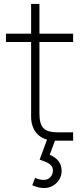

<svg xmlns="http://www.w3.org/2000/svg" viewBox="-20 -710 419 969"><path d="M203 239Q174.5 239 143 225L157 188Q182 198 200 198Q221.5 198 234.2 184Q247 170 247 151Q247 135.5 238.5 125.8Q230 116 217.8 110.2Q205.5 104.5 183.5 97Q182.5 97 181.8 96.8Q181 96.5 180 96L218 -7H260L231 71Q258.5 82.5 274.8 102.5Q291 122.5 291 153Q291 176.5 279 196.2Q267 216 246.8 227.5Q226.5 239 203 239ZM10 -498V-540H349V-498ZM179 -138Q179 -111 183.8 -92.8Q188.5 -74.5 199.5 -63.2Q210.5 -52 228.5 -47Q246.5 -42 273 -42H349V0H268H257.5Q230 0 207.5 -8.5Q185 -17 169.5 -32.5Q154 -48 145.5 -70.5Q137 -93 137 -120.5V-131V-690H179Z"/></svg>

Font: Vela Sans GX ExtLt
Style: Regular
Weight: 200
Designer: Principal design: Mikhail Sharanda - project Manrope.
Design modification: Ravid Balaliev
Foundry: Mikhail Sharanda
Version: Version 1.001